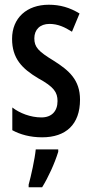

<svg xmlns="http://www.w3.org/2000/svg" viewBox="-20 -570 388 811"><path d="M318 -149C318 -233 271 -273 206 -314C142 -353 125 -371 125 -408C125 -445 149 -469 189 -469C225 -469 254 -455 284 -436L316 -513C275 -538 234 -550 186 -550C93 -550 31 -494 31 -406C31 -323 73 -280 142 -239C208 -203 223 -180 223 -143C223 -100 198 -74 155 -74C109 -74 63 -92 32 -116V-20C65 -2 107 10 158 10C258 10 318 -44 318 -149ZM226 71V61H131C127 102 111 174 101 210V221H158C184 179 211 120 226 71Z"/></svg>

Font: Noto Sans Gurmukhi UI ExtraCondensed Medium
Style: Regular
Weight: 500
Width: 2
Designer: Jelle Bosma - Monotype Design Team
Foundry: Monotype Imaging Inc.
Version: Version 2.004